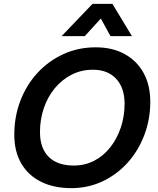

<svg xmlns="http://www.w3.org/2000/svg" viewBox="-20 -965 817 994"><path d="M349 9Q259 9 192.5 -24Q126 -57 90 -119Q54 -181 54 -268Q54 -361 85.5 -443.5Q117 -526 174.5 -588Q232 -650 308.5 -685Q385 -720 476 -720Q562 -720 625.5 -685Q689 -650 723.5 -587Q758 -524 758 -438Q758 -347 727 -265.5Q696 -184 640.5 -122.5Q585 -61 510.5 -26Q436 9 349 9ZM362 -108Q420 -108 468 -133Q516 -158 551 -202.5Q586 -247 605.5 -305Q625 -363 625 -428Q625 -510 581.5 -557Q538 -604 461 -604Q401 -604 351 -578.5Q301 -553 264 -508.5Q227 -464 207 -405.5Q187 -347 187 -281Q187 -198 232 -153Q277 -108 362 -108ZM663 -778H552L502 -869L419 -778H299L459 -945H562Z"/></svg>

Font: Livvic SemiBold
Style: Italic
Weight: 600
Italic angle: -10°
Designer: Jacques Le Bailly, Baron von Fonthausen
Version: Version 1.001; ttfautohint (v1.8.2)